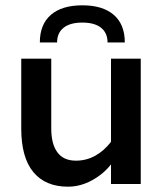

<svg xmlns="http://www.w3.org/2000/svg" viewBox="-20 -693 620 723"><path d="M60 -209V-472H173V-209Q173 -151 196 -119.5Q219 -88 266 -88Q305 -88 338.5 -106.5Q372 -125 398 -159V-472H510V0H398V-74Q369 -37 325.5 -13.5Q282 10 236 10Q151 10 105.5 -45Q60 -100 60 -209ZM290 -608Q244 -608 219.5 -588.5Q195 -569 195 -533H130Q130 -601 171.5 -637Q213 -673 290 -673Q367 -673 408.5 -637Q450 -601 450 -533H385Q385 -569 360.5 -588.5Q336 -608 290 -608Z"/></svg>

Font: Madhuban Medium
Style: Regular
Weight: 500
Designer: jaikishan Patel
Foundry: MagicType
Version: Version 1.000